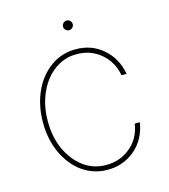

<svg xmlns="http://www.w3.org/2000/svg" viewBox="-106 -774 765 870"><g transform="rotate(-15 276.5 -339.0)"><path d="M63.9 0ZM292.6 11.4Q258.2 11.4 228 1.2Q197.8 -8.9 172.8 -27.2Q147.7 -45.5 127.8 -70.8Q108 -96.2 93.8 -126.8Q63.9 -190.7 63.9 -271.3Q63.9 -312.9 71.9 -349.8Q79.9 -386.7 94.5 -418Q109 -449.2 129.4 -474.1Q149.9 -498.9 174.7 -516.7Q226.2 -554 292.6 -554Q367.2 -554 420.1 -507.8Q473.7 -461.3 487.2 -386.4H463.1Q451.7 -450.6 404.5 -490.8Q356.9 -531.2 292.6 -531.2Q247.9 -532 209.9 -511.9Q171.9 -491.8 144.5 -456.5Q117.2 -421.2 101.7 -373.6Q86.3 -326 86.6 -271.3Q86.6 -196 113.3 -138.1Q139.6 -80.6 185.7 -45.8Q231.9 -11.4 292.6 -11.4Q357.6 -11.4 406.2 -51.8Q454.2 -92 464.5 -159.1H488.6Q475.5 -80.3 420.8 -34.4Q366.8 11.4 292.6 11.4ZM286.9 -644.9Q277.7 -644.9 271 -651.6Q264.2 -658.4 264.2 -667.6Q264.2 -676.8 271 -683.6Q277.7 -690.3 286.9 -690.3Q296.2 -690.3 302.9 -683.6Q309.7 -676.8 309.7 -667.6Q309.7 -658.4 302.9 -651.6Q296.2 -644.9 286.9 -644.9Z"/></g></svg>

Font: Linik Sans Thin
Style: Regular
Weight: 100
Designer: Fonts by Rasmus Andersson / Changes by Cristiano Sobral with parts from Marc Monis
Foundry: rsms
Version: Version 3.020; ttfautohint (v1.6)